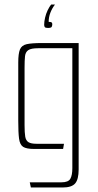

<svg xmlns="http://www.w3.org/2000/svg" viewBox="-20 -661 436 852"><path d="M117 171 112 148H253Q283 148 292 132.5Q301 117 301 85V-447H150Q118 -447 105.5 -438.5Q93 -430 91 -411.5Q89 -393 89 -360V-106Q89 -72 92 -54.5Q95 -37 106.5 -30Q118 -23 142 -23H264L260 0H132Q97 0 82.5 -9.5Q68 -19 64.5 -46Q61 -73 61 -125V-384Q61 -423 68.5 -441.5Q76 -460 98.5 -465Q121 -470 166 -470H329V91Q329 135 313.5 153Q298 171 258 171ZM193 -537Q182 -537 179 -540.5Q176 -544 176 -551Q176 -565 180 -582.5Q184 -600 191.5 -615.5Q199 -631 207 -641H224Q211 -624 203.5 -604.5Q196 -585 196 -564Q207 -564 209.5 -561Q212 -558 212 -554Q212 -547 209.5 -542Q207 -537 193 -537Z"/></svg>

Font: Smooch Sans Thin ExtraLight
Style: Regular
Weight: 250
Version: Version 1.010